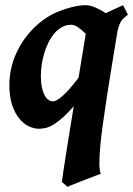

<svg xmlns="http://www.w3.org/2000/svg" viewBox="-20 -477 515 741"><path d="M184.6 -85.9Q189.9 -85.9 198.5 -90.1Q207 -94.2 219.2 -104.7Q231.4 -115.2 247.3 -132.8Q263.2 -150.4 283.2 -177.2L311 -346.7Q296.9 -360.4 282.5 -370.8Q268.1 -381.3 254.9 -381.3Q234.9 -381.3 218.5 -372.1Q202.1 -362.8 189.2 -347.4Q176.3 -332 166.5 -312Q156.7 -292 150.4 -270.3Q144 -248.5 140.9 -226.3Q137.7 -204.1 137.7 -185.1Q137.7 -159.2 141.6 -140.4Q145.5 -121.6 152.1 -109.4Q158.7 -97.2 167.2 -91.6Q175.8 -85.9 184.6 -85.9ZM473.6 -420.4Q465.3 -413.6 459 -408.2Q452.6 -402.8 448 -395.8Q443.4 -388.7 439.5 -378.4Q435.5 -368.2 432.6 -351.6Q421.9 -286.6 411.6 -224.1Q401.4 -161.6 392.6 -104.5Q383.8 -47.4 377 2.2Q370.1 51.8 366.7 90.8Q363.3 129.9 363.5 156.5Q363.8 183.1 369.1 193.8Q364.7 195.3 354.7 199Q344.7 202.6 331.8 207.8Q318.8 212.9 304.4 218.3Q290 223.6 277.3 228.8Q264.6 233.9 254.6 238Q244.6 242.2 240.7 244.1L218.8 225.1Q220.7 209 225.1 180.2Q229.5 151.4 235.6 113Q241.7 74.7 249 28.8Q256.3 -17.1 264.6 -66.9Q242.7 -42 224.4 -25.4Q206.1 -8.8 190.2 1.5Q174.3 11.7 159.7 15.9Q145 20 129.9 20Q111.8 20 91.8 10.7Q71.8 1.5 54.9 -18.8Q38.1 -39.1 27.1 -71Q16.1 -103 16.1 -148.9Q16.1 -187.5 26.1 -224.9Q36.1 -262.2 55.2 -296.1Q74.2 -330.1 101.3 -359.4Q128.4 -388.7 163.1 -411.1Q176.8 -419.9 195.3 -428.2Q213.9 -436.5 233.9 -442.9Q253.9 -449.2 273.4 -453.1Q293 -457 308.6 -457Q329.1 -457 349.6 -447.5Q370.1 -438 388.2 -426.3Q406.2 -435.1 424.1 -442.9Q441.9 -450.7 455.1 -457Z"/></svg>

Font: Gentium Book Basic
Style: Bold Italic
Weight: 700
Italic angle: -8°
Designer: J. Victor Gaultney and Annie Olsen
Foundry: SIL International
Version: Version 1.102; 2013; Maintenance release